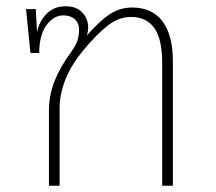

<svg xmlns="http://www.w3.org/2000/svg" viewBox="-20 -592 687 612"><path d="M531 -397V0H497V-392Q497 -467 472 -502.5Q447 -538 397 -538Q359 -538 323.5 -510.5Q288 -483 244 -430Q170 -339 170 -246V0H136V-238Q136 -289 154 -334Q172 -379 208 -428Q221 -446 226.5 -462Q232 -478 232 -497Q232 -518 218.5 -530.5Q205 -543 182 -543Q151 -543 128 -511.5Q105 -480 105 -423H77L63 -563H94L98 -490Q106 -526 129.5 -549Q153 -572 189 -572Q224 -572 242.5 -552Q261 -532 261 -505Q261 -492 257 -479Q297 -525 329.5 -546.5Q362 -568 401 -568Q465 -568 498 -524Q531 -480 531 -397Z"/></svg>

Font: FiraGO UltraLight
Style: Regular
Weight: 200
Designer: bBox Type
Foundry: bBox Type GmbH
Version: Version 1.001